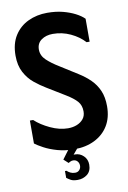

<svg xmlns="http://www.w3.org/2000/svg" viewBox="-96 -769 665 998"><g transform="rotate(-10 236.5 -269.5)"><path d="M448 -179Q448 -119 422 -76.5Q396 -34 349.5 -11Q303 12 243 12Q194 12 153.5 0.5Q113 -11 83.5 -27Q54 -43 40 -54V-175H57Q88 -146 136 -123.5Q184 -101 229 -101Q255 -101 276 -109.5Q297 -118 310 -134Q323 -150 323 -174Q323 -206 304.5 -227Q286 -248 248 -271L153 -329Q123 -347 93.5 -371Q64 -395 44.5 -431.5Q25 -468 25 -520Q25 -583 52 -625.5Q79 -668 124.5 -689.5Q170 -711 225 -711Q271 -711 307.5 -701.5Q344 -692 372 -677.5Q400 -663 417 -646V-525H401Q372 -557 328 -577.5Q284 -598 235 -598Q199 -598 174.5 -580.5Q150 -563 150 -530Q150 -498 175.5 -474Q201 -450 239 -427L331 -369Q365 -348 391.5 -322Q418 -296 433 -261.5Q448 -227 448 -179ZM240 39Q266 39 285 57.5Q304 76 304 104Q304 138 282.5 155Q261 172 232 172Q208 172 195.5 165Q183 158 174 151V115H182Q189 122 200 127.5Q211 133 225 133Q239 133 247.5 123.5Q256 114 256 101Q256 87 247.5 77.5Q239 68 225 68Q217 68 211 71Q205 74 200 77L176 55L217 0H266L233 39Z"/></g></svg>

Font: Phudu Medium
Style: Regular
Weight: 500
Version: Version 1.005;gftools[0.9.23]